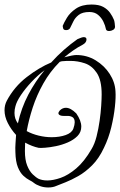

<svg xmlns="http://www.w3.org/2000/svg" viewBox="-26 -808 531 848"><path d="M484 -405Q486 -379 481.5 -336.5Q477 -294 465.5 -246Q454 -198 433 -155Q411 -108 381 -78Q351 -48 320 -30.5Q289 -13 263.5 -3Q238 7 223 13Q208 20 187 20Q168 20 151 14Q134 8 124 0Q117 -6 104 -12.5Q91 -19 77 -32Q63 -45 53 -69.5Q43 -94 42 -136Q41 -156 42.5 -175Q44 -194 45 -212Q23 -236 8.5 -264.5Q-6 -293 -6 -321Q-6 -344 4 -363Q37 -425 92 -467.5Q147 -510 200 -532Q227 -562 256.5 -588Q286 -614 316 -635Q336 -644 344 -644Q356 -644 356 -634Q356 -620 340 -611Q317 -599 297 -585Q277 -571 258 -555Q277 -560 290.5 -562.5Q304 -565 311 -565Q358 -565 396.5 -541.5Q435 -518 458.5 -481.5Q482 -445 484 -405ZM423 -391Q423 -454 401.5 -486Q380 -518 348.5 -528.5Q317 -539 285 -539Q277 -539 269.5 -539Q262 -539 255 -538Q251 -538 247 -537.5Q243 -537 238 -535Q195 -492 165.5 -439.5Q136 -387 118.5 -333Q101 -279 92 -229Q116 -216 145 -209Q174 -202 202 -202Q237 -202 264 -211.5Q291 -221 298 -240Q304 -257 304 -268Q304 -285 293.5 -291Q283 -297 268 -296Q248 -295 240 -298.5Q232 -302 232 -308Q232 -311 234 -314Q236 -317 238 -320Q250 -332 265 -332Q286 -332 311 -307Q333 -275 333 -249Q333 -224 316 -207Q299 -190 273.5 -179Q248 -168 221 -162.5Q194 -157 173 -155.5Q152 -154 145 -155Q116 -161 85 -178Q85 -169 84.5 -160Q84 -151 84 -141Q84 -102 94 -77Q104 -52 118.5 -38Q133 -24 145 -18Q152 -15 161.5 -13Q171 -11 183 -11Q209 -11 242 -22.5Q275 -34 310.5 -64Q346 -94 378 -149Q392 -172 400.5 -205.5Q409 -239 414 -274.5Q419 -310 421 -341Q423 -372 423 -391ZM171 -498Q140 -475 112.5 -445.5Q85 -416 66 -387.5Q47 -359 42 -338Q38 -325 38 -309Q38 -283 53 -263Q68 -331 99 -390Q130 -449 171 -498ZM378 -788Q411 -788 430 -777.5Q449 -767 460 -751.5Q471 -736 477 -721Q479 -717 480.5 -706Q482 -695 482 -690Q482 -681 473.5 -676Q465 -671 456 -671Q444 -671 442 -679Q439 -695 430.5 -712.5Q422 -730 407 -742.5Q392 -755 369 -755Q338 -755 321.5 -742Q305 -729 297.5 -712.5Q290 -696 284 -685Q283 -682 278.5 -678.5Q274 -675 266 -675Q255 -675 253 -682.5Q251 -690 251 -694Q256 -707 269.5 -729.5Q283 -752 309.5 -770Q336 -788 378 -788Z"/></svg>

Font: Ingrid Darling
Style: Regular
Weight: 400
Designer: Robert E. Leuschke
Foundry: Robert E. Leuschke
Version: Version 1.010; ttfautohint (v1.8.3)